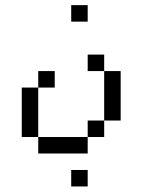

<svg xmlns="http://www.w3.org/2000/svg" viewBox="-20 -582 540 728"><path d="M312.5 -500H250V-562.5H312.5ZM62.5 -250H125V-62.5H62.5ZM125 -62.5H312.5V0H125ZM125 -312.5H187.5V-250H125ZM250 62.5H312.5V125H250ZM312.5 -125H375V-62.5H312.5ZM312.5 -375H375V-312.5H312.5ZM375 -312.5H437.5V-125H375Z"/></svg>

Font: 寒蝉点阵体 16px
Style: Regular
Weight: 400
Designer: Designed by Warren2060
Foundry: ChillType
Version: Version 1.000